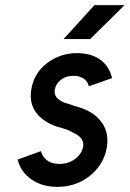

<svg xmlns="http://www.w3.org/2000/svg" viewBox="-20 -720 508 752"><path d="M229 -567H333L468 -700H350ZM419 -414Q408 -461 373 -486Q337 -512 279 -512Q213 -511 162 -471Q111 -431 102 -366Q94 -310 127 -272Q143 -254 166 -240.5Q189 -227 218 -220Q231 -216 242.5 -212Q254 -208 263 -202Q310 -182 306 -149Q302 -119 276 -99Q250 -78 213 -78Q156 -78 140 -128L49 -95Q61 -46 104 -17Q143 11 203 12Q276 12 329 -29Q388 -75 399 -146Q408 -210 369 -252Q338 -288 272 -305Q262 -309 252 -312Q242 -315 232 -318Q191 -335 194 -365Q197 -390 217 -406Q237 -423 268 -423Q291 -423 308 -412Q324 -401 328 -382Z"/></svg>

Font: Unageo
Style: Medium-Italic
Weight: 500
Designer: Richard Sepsi
Foundry: Richard Sepsi
Version: Version 2.000